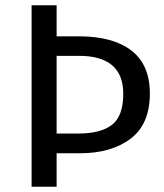

<svg xmlns="http://www.w3.org/2000/svg" viewBox="-20 -709 621 729"><path d="M281 -571Q409 -571 479 -517Q549 -463 549 -354Q549 -238 476 -182.5Q403 -127 282 -127H195V0H100V-689H195V-571ZM278 -202Q362 -202 405 -235Q448 -268 448 -353Q448 -497 280 -497H195V-202Z"/></svg>

Font: Fira Sans
Style: Regular
Weight: 400
Designer: Carrois Corporate & Edenspiekermann AG
Foundry: Carrois Corporate GbR & Edenspiekermann AG
Version: Version 4.106;PS 004.106;hotconv 1.0.70;makeotf.lib2.5.58329